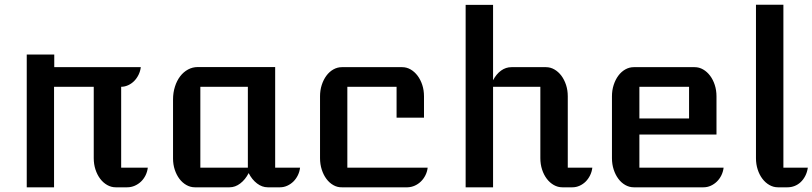

<svg xmlns="http://www.w3.org/2000/svg" viewBox="-20 -797 3457 817"><path d="M93.8 -564.9H210.9V-511.2H579.1Q577.1 -494.1 569.6 -478.8Q562 -463.4 550.8 -452.1Q539.6 -440.9 525.1 -434.3Q510.7 -427.7 495.6 -427.7V-83.5H608.9Q606.9 -66.4 599.4 -51Q591.8 -35.6 580.1 -24.4Q568.4 -13.2 553.2 -6.6Q538.1 0 521 0H472.2Q453.1 0 436 -9.8Q418.9 -19.5 406.2 -36.4Q393.6 -53.2 386.2 -75.7Q378.9 -98.1 378.9 -124V-427.7H210V0H93.8Z M716.3 -373.5Q716.3 -402.8 724.4 -428.2Q732.4 -453.6 746.6 -472.2Q760.7 -490.7 780 -501.2Q799.3 -511.7 821.8 -511.7H1150.9V-83.5H1256.8Q1254.9 -66.4 1247.3 -51Q1239.7 -35.6 1228.3 -24.4Q1216.8 -13.2 1202.1 -6.6Q1187.5 0 1171.4 0H1119.1Q1095.2 0 1073.7 -16.4Q1052.2 -32.7 1038.1 -60.5Q1023.9 -32.7 1002.4 -16.4Q981 0 957 0H809.1Q790 0 772.9 -9.8Q755.9 -19.5 743.4 -36.1Q731 -52.7 723.6 -75Q716.3 -97.2 716.3 -122.6ZM1034.7 -83.5V-427.7H832.5V-83.5Z M1341.8 -387.2Q1341.8 -413.1 1349.1 -435.5Q1356.4 -458 1368.9 -474.9Q1381.3 -491.7 1398.4 -501.5Q1415.5 -511.2 1434.6 -511.2H1691.4Q1710.4 -511.2 1727.3 -501.5Q1744.1 -491.7 1756.8 -474.9Q1769.5 -458 1776.9 -435.5Q1784.2 -413.1 1784.2 -387.2V-296.4H1667.5V-427.7H1458V-83.5H1799.8Q1797.9 -66.4 1790.3 -51.3Q1782.7 -36.1 1771.2 -24.9Q1759.8 -13.7 1745.1 -7.1Q1730.5 -0.5 1714.4 0H1434.6Q1415.5 0.5 1398.4 -9.3Q1381.3 -19 1368.9 -35.9Q1356.4 -52.7 1349.1 -75.4Q1341.8 -98.1 1341.8 -124Z M1961.4 -776.4H2078.1V-455.6Q2091.8 -481.9 2112.1 -496.6Q2132.3 -511.2 2156.2 -511.2H2303.2Q2322.3 -511.2 2339.1 -501.5Q2356 -491.7 2368.7 -474.9Q2381.3 -458 2388.7 -435.5Q2396 -413.1 2396 -387.2V-83.5H2500.5Q2498.5 -66.4 2491 -51Q2483.4 -35.6 2472.2 -24.4Q2460.9 -13.2 2446.3 -6.6Q2431.6 0 2416 0H2372.6Q2353.5 0 2336.4 -9.8Q2319.3 -19.5 2306.6 -36.4Q2293.9 -53.2 2286.6 -75.7Q2279.3 -98.1 2279.3 -124V-427.7H2078.1V0H1961.4Z M2584 -387.2Q2584 -413.1 2591.3 -435.5Q2598.6 -458 2611.1 -474.9Q2623.5 -491.7 2640.6 -501.5Q2657.7 -511.2 2676.8 -511.2H2936Q2955.1 -511.2 2971.9 -501.5Q2988.8 -491.7 3001.5 -474.9Q3014.2 -458 3021.5 -435.5Q3028.8 -413.1 3028.8 -387.2V-224.6H2700.7V-83.5H3059.1Q3057.1 -66.4 3049.6 -51Q3042 -35.6 3030.5 -24.4Q3019 -13.2 3004.4 -6.6Q2989.7 0 2973.6 0H2676.8Q2657.7 0 2640.6 -9.8Q2623.5 -19.5 2611.1 -36.4Q2598.6 -53.2 2591.3 -75.7Q2584 -98.1 2584 -124ZM2912.1 -293V-427.7H2700.7V-293Z M3196.8 -776.9H3313.5V-83.5H3417.5Q3414.6 -64 3406.5 -48.3Q3398.4 -32.7 3387 -22Q3375.5 -11.2 3361.1 -5.6Q3346.7 0 3331.1 0H3290Q3271 0 3253.9 -9.8Q3236.8 -19.5 3224.1 -36.4Q3211.4 -53.2 3204.1 -75.7Q3196.8 -98.1 3196.8 -124Z"/></svg>

Font: Atomic Age
Style: Regular
Weight: 400
Version: Version 1.007; ttfautohint (v1.4.1) -l 6 -r 46 -G 0 -x 0 -H 